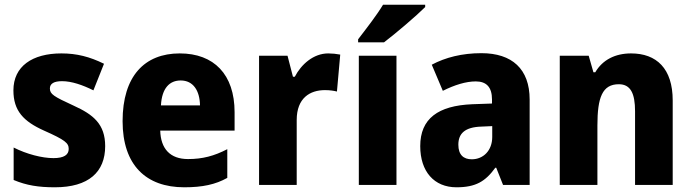

<svg xmlns="http://www.w3.org/2000/svg" viewBox="-20 -786 2942 816"><path d="M427 -165C427 -258 377 -299 293 -337C208 -376 192 -386 192 -410C192 -431 210 -441 244 -441C284 -441 331 -425 377 -402L422 -515C361 -545 306 -559 241 -559C117 -559 37 -504 37 -402C37 -315 80 -270 167 -231C257 -191 272 -178 272 -153C272 -128 252 -114 207 -114C159 -114 93 -131 38 -159V-21C93 2 144 10 213 10C357 10 427 -55 427 -165Z M744 -559C594 -559 501 -462 501 -271C501 -84 601 10 763 10C841 10 896 -2 946 -30V-152C890 -123 841 -110 779 -110C703 -110 663 -154 661 -231H977V-309C977 -470 889 -559 744 -559ZM748 -444C801 -444 829 -401 830 -338H664C668 -412 701 -444 748 -444Z M1375 -559C1312 -559 1260 -512 1233 -460H1225L1202 -549H1081V0H1241V-276C1241 -370 1298 -403 1361 -403C1383 -403 1400 -400 1412 -397L1426 -554C1411 -557 1391 -559 1375 -559Z M1787 -756V-766H1608C1581 -721 1535 -662 1502 -619V-606H1612C1662 -644 1750 -719 1787 -756ZM1665 0V-549H1505V0Z M2026 -560C1944 -560 1873 -542 1815 -511L1862 -400C1912 -425 1960 -440 2002 -440C2047 -440 2071 -416 2071 -363V-346L1987 -343C1842 -337 1766 -282 1766 -165C1766 -57 1825 10 1920 10C2002 10 2043 -15 2085 -73H2089L2118 0H2231V-363C2231 -493 2156 -560 2026 -560ZM2027 -248 2072 -250V-204C2072 -146 2034 -109 1985 -109C1950 -109 1928 -128 1928 -171C1928 -218 1955 -246 2027 -248Z M2662 -559C2595 -559 2541 -532 2510 -479H2502L2482 -549H2359V0H2519V-253C2519 -372 2540 -428 2610 -428C2660 -428 2679 -389 2679 -313V0H2839V-359C2839 -495 2770 -559 2662 -559Z"/></svg>

Font: Noto Sans Myanmar SemiCondensed ExtraBold
Style: Regular
Weight: 800
Width: 4
Designer: Monotype Design Team
Foundry: Monotype Imaging Inc.
Version: Version 2.107